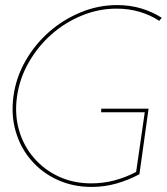

<svg xmlns="http://www.w3.org/2000/svg" viewBox="-20 -726 657 756"><path d="M565 -298H379L378 -284H550L516 -49Q474 -27 430 -15.5Q386 -4 339 -4Q269 -4 211 -31Q153 -58 113 -105Q73 -151 55 -213Q37 -275 47 -346Q57 -417 93 -480Q129 -543 182 -590Q235 -637 301.5 -664.5Q368 -692 439 -692Q487 -692 529.5 -679.5Q572 -667 607 -644L617 -656Q579 -680 535.5 -693Q492 -706 441 -706Q367 -706 298 -677.5Q229 -649 174 -601Q118 -552 80.5 -486.5Q43 -421 33 -347Q23 -273 42 -208Q61 -143 103 -95Q145 -46 206 -18Q267 10 341 10Q392 10 439 -3.5Q486 -17 529 -40Z"/></svg>

Font: Josefin Slab Thin Thin
Style: Italic
Weight: 250
Italic angle: -12°
Version: Version 2.000